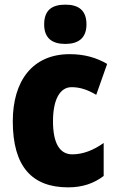

<svg xmlns="http://www.w3.org/2000/svg" viewBox="-20 -796 505 826"><path d="M261 -776C202 -776 170 -751 170 -691C170 -632 204 -607 261 -607C317 -607 352 -632 352 -691C352 -751 319 -776 261 -776ZM273 10C335 10 384 -7 426 -39V-181C383 -150 337 -132 291 -132C238 -132 208 -178 208 -274C208 -370 239 -421 288 -421C324 -421 357 -410 394 -388L441 -521C395 -548 343 -563 280 -563C119 -563 35 -447 35 -274C35 -78 119 10 273 10Z"/></svg>

Font: Noto Sans Condensed Black
Style: Regular
Weight: 900
Width: 3
Designer: Monotype Design Team
Foundry: Monotype Imaging Inc.
Version: Version 2.013